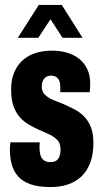

<svg xmlns="http://www.w3.org/2000/svg" viewBox="-20 -745 419 777"><path d="M185 12Q135 12 103 0.5Q71 -11 53 -31.5Q35 -52 27.5 -80Q20 -108 20 -141Q20 -145 20.5 -153Q21 -161 22 -169H141Q140 -161 140 -155.5Q140 -150 140 -144Q140 -129 144 -116Q148 -103 158 -96Q168 -89 184 -89Q198 -89 207 -94.5Q216 -100 220.5 -112Q225 -124 225 -141Q225 -165 212 -178.5Q199 -192 178.5 -201.5Q158 -211 135 -221Q115 -230 95.5 -241.5Q76 -253 60 -271Q44 -289 34.5 -316Q25 -343 25 -383Q25 -424 38 -453.5Q51 -483 73.5 -502.5Q96 -522 126 -531Q156 -540 189 -540Q224 -540 252.5 -531.5Q281 -523 302 -505.5Q323 -488 334 -463.5Q345 -439 345 -407Q345 -399 344.5 -389.5Q344 -380 343 -372H224V-392Q224 -409 219.5 -419Q215 -429 206.5 -434Q198 -439 186 -439Q178 -439 171 -436Q164 -433 159 -427Q154 -421 151.5 -413Q149 -405 149 -394Q149 -374 162 -361.5Q175 -349 195 -340.5Q215 -332 239 -323Q259 -314 280.5 -303Q302 -292 319.5 -274.5Q337 -257 347.5 -231Q358 -205 358 -167Q358 -120 345 -86Q332 -52 309 -30.5Q286 -9 254.5 1.5Q223 12 185 12ZM52 -592 137 -725H230L314 -592H233L165 -697H204L135 -592Z"/></svg>

Font: Archivo ExtraCondensed ExtraBold
Style: Regular
Weight: 800
Width: 2
Designer: Hector Gatti
Foundry: Omnibus-Type
Version: Version 2.001